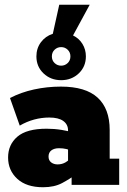

<svg xmlns="http://www.w3.org/2000/svg" viewBox="-20 -777 534 807"><path d="M161 10Q91 10 52.5 -25.5Q14 -61 14 -115Q14 -169 53 -202.5Q92 -236 176 -236Q208 -236 239 -231Q270 -226 285 -220L266 -206V-229Q266 -254 246 -268.5Q226 -283 187 -283Q155 -283 123.5 -274.5Q92 -266 63 -249L22 -365Q68 -389 123 -401Q178 -413 236 -413Q340 -413 390.5 -366.5Q441 -320 441 -231V-110H481V0H281V-68L308 -50Q274 -25 241 -7.5Q208 10 161 10ZM222 -86Q241 -86 256 -95Q271 -104 281 -115L266 -78V-169L284 -141Q274 -147 259.5 -150.5Q245 -154 228 -154Q208 -154 196 -145Q184 -136 184 -119Q184 -103 195 -94.5Q206 -86 222 -86ZM237 -440Q193 -440 163 -468.5Q133 -497 133 -540Q133 -574 152 -599.5Q171 -625 202 -635L229 -757H357L287 -628Q312 -616 326.5 -592.5Q341 -569 341 -540Q341 -497 311 -468.5Q281 -440 237 -440ZM198 -540Q198 -523 209.5 -512Q221 -501 237 -501Q253 -501 264.5 -512Q276 -523 276 -540Q276 -557 264.5 -568Q253 -579 237 -579Q221 -579 209.5 -568Q198 -557 198 -540Z"/></svg>

Font: Rokkitt SemiBold Black
Style: Regular
Weight: 900
Version: Version 3.103